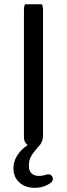

<svg xmlns="http://www.w3.org/2000/svg" viewBox="-20 -694 318 913"><path d="M43.9 106.4Q43.9 74.2 61.5 45.9Q79.1 17.6 111.3 -3.9Q93.8 -18.6 93.8 -39.1V-641.6Q93.8 -673.8 101.6 -673.8H176.8Q184.6 -673.8 184.6 -641.6V-48.8Q184.6 -27.3 172.9 -8.8Q168.9 -2.9 160.2 5.9Q136.7 33.2 127 50.8Q117.2 68.4 117.2 94.7Q117.2 118.2 129.9 130.4Q142.6 142.6 166 142.6Q181.6 142.6 200.2 136.7L203.1 135.7L209 134.8Q218.8 134.8 225.1 141.1Q231.4 147.5 231.4 157.2Q231.4 168 220.7 175.8Q187.5 199.2 145.5 199.2Q100.6 199.2 72.3 173.8Q43.9 148.4 43.9 106.4Z"/></svg>

Font: YuPearl-Regular
Style: Regular
Weight: 400
Designer: Max Yao
Foundry: Max-Everyday
Version: Version 1.011; ttfautohint (v1.8.3)